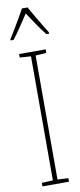

<svg xmlns="http://www.w3.org/2000/svg" viewBox="-104 -1051 427 1020"><g transform="rotate(-10 109.5 -541.0)"><path d="M181 -66H38V-85L98 -88V-757L38 -761V-780H181V-761L123 -757V-88L181 -85ZM125 -1016Q138 -993 156.5 -961Q175 -929 191.5 -902.5Q208 -876 214 -866V-859H199Q178 -885 154 -920.5Q130 -956 110 -986Q91 -958 66.5 -921Q42 -884 22 -859H6V-866Q17 -882 33 -909Q49 -936 66 -965Q83 -994 95 -1016Z"/></g></svg>

Font: Noto Sans Malayalam UI ExtraCondensed Thin
Style: Regular
Weight: 100
Width: 2
Designer: Jelle Bosma - Monotype Design Team
Foundry: Monotype Imaging Inc.
Version: Version 2.104; ttfautohint (v1.8.4.7-5d5b)